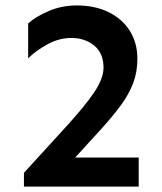

<svg xmlns="http://www.w3.org/2000/svg" viewBox="-20 -689 597 709"><path d="M68.4 0V-50.8Q163.1 -154.3 228.5 -226.1Q293.9 -297.9 328.1 -348.6Q362.3 -399.4 362.3 -439.5Q362.3 -492.2 328.1 -520.5Q293.9 -548.8 243.2 -548.8Q198.2 -548.8 155.3 -525.4Q112.3 -502 84 -473.6V-602.5Q112.3 -627.9 160.2 -648.4Q208 -668.9 263.7 -668.9Q330.1 -668.9 380.4 -644.5Q430.7 -620.1 459 -575.7Q487.3 -531.2 487.3 -471.7Q487.3 -422.9 471.7 -381.8Q456.1 -340.8 426.3 -300.3Q396.5 -259.8 354 -212.9Q311.5 -166 257.8 -107.4H492.2V0Z"/></svg>

Font: Sen SemiBold
Style: Regular
Weight: 600
Designer: Kosal Sen, Philatype
Foundry: Philatype
Version: Version 2.000;gftools[0.9.31]